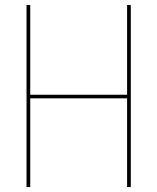

<svg xmlns="http://www.w3.org/2000/svg" viewBox="-20 -758 638 778"><path d="M510 -737.5V0H495V-366.5L502 -359.5H95.5L102.5 -366.5V0H87.5V-737.5H102.5V-367L95.5 -374H502L495 -367V-737.5Z"/></svg>

Font: Epilogue Thin
Style: Regular
Weight: 250
Designer: Tyler Finck
Foundry: Etcetera Type Co
Version: Version 2.111